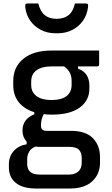

<svg xmlns="http://www.w3.org/2000/svg" viewBox="-20 -832 640 1102"><path d="M109 -82Q109 -149 177 -176V-188Q119 -206 87.5 -245.5Q56 -285 56 -343V-367Q56 -447 114 -494.5Q172 -542 277 -542H549V-462Q549 -451 538 -451H428V-438Q463 -425 478 -400Q493 -375 493 -342V-323Q493 -255 437.5 -214.5Q382 -174 277 -174Q253 -174 231 -177Q215 -148 215 -111Q215 -81 246 -81H387Q472 -81 513 -39Q554 3 554 70V102Q554 167 509.5 208.5Q465 250 381 250H187Q110 250 70.5 217.5Q31 185 31 129V111Q31 66 58.5 35Q86 4 133 -4V-19Q109 -45 109 -82ZM277 -258Q333 -258 362 -280.5Q391 -303 391 -345V-368Q391 -393 381.5 -413Q372 -433 348 -451H277Q221 -451 190 -429Q159 -407 159 -363V-343Q159 -309 181 -288Q210 -258 277 -258ZM209 170H377Q397 170 410.5 164Q424 158 432 150Q449 133 449 101V76Q449 44 433 27.5Q417 11 377 11H202Q193 11 185 9Q158 19 147 39Q136 59 136 83V109Q136 137 152.5 153.5Q169 170 209 170ZM305 -724Q347 -724 373.5 -745Q400 -766 410 -812H471Q481 -812 484 -808Q487 -804 485 -790Q480 -747 456.5 -713.5Q433 -680 395.5 -660.5Q358 -641 312 -641H298Q252 -641 214.5 -660.5Q177 -680 153.5 -713.5Q130 -747 125 -790Q124 -804 126.5 -808Q129 -812 139 -812H200Q211 -766 237 -745Q263 -724 305 -724Z"/></svg>

Font: Recursive Sn Lnr St Med
Style: Regular
Weight: 500
Version: Version 1.085;hotconv 1.1.0;makeotfexe 2.6.0; ttfautohint (v